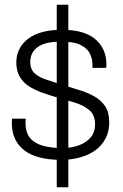

<svg xmlns="http://www.w3.org/2000/svg" viewBox="-20 -743 522 812"><path d="M220 49V-723H269V49ZM238 -67Q187 -67 148 -77Q109 -87 83 -107Q57 -127 43.5 -156Q30 -185 30 -223Q30 -227 30.5 -232Q31 -237 31 -241H89Q88 -235 88 -231.5Q88 -228 88 -224Q88 -182 107.5 -159Q127 -136 162 -126.5Q197 -117 243 -117Q283 -117 314 -128.5Q345 -140 363.5 -162Q382 -184 382 -217Q382 -256 358.5 -276.5Q335 -297 298 -308.5Q261 -320 221 -331Q190 -340 159 -351Q128 -362 103.5 -377.5Q79 -393 64 -417.5Q49 -442 49 -479Q49 -510 62 -535.5Q75 -561 99.5 -579.5Q124 -598 159.5 -607.5Q195 -617 241 -617Q295 -617 331.5 -605Q368 -593 389.5 -571.5Q411 -550 420.5 -525Q430 -500 430 -473Q430 -470 430 -465.5Q430 -461 429 -456H371V-471Q371 -492 361.5 -514Q352 -536 323.5 -551.5Q295 -567 238 -567Q205 -567 181 -561.5Q157 -556 141 -545Q125 -534 116.5 -518Q108 -502 108 -481Q108 -449 127.5 -432Q147 -415 178 -405.5Q209 -396 244 -384Q279 -373 314 -362.5Q349 -352 378 -336Q407 -320 424.5 -294Q442 -268 442 -226Q442 -187 426.5 -157.5Q411 -128 384 -108Q357 -88 319.5 -77.5Q282 -67 238 -67Z"/></svg>

Font: Archivo SemiBold ExtraLight
Style: Regular
Weight: 250
Version: Version 2.001